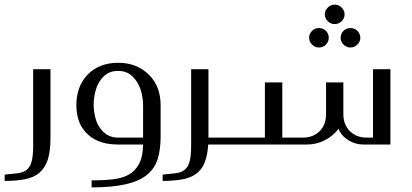

<svg xmlns="http://www.w3.org/2000/svg" viewBox="-67 -624 1781 829"><path d="M150.9 -325.2V-28.8Q150.9 29.8 139.2 65.9Q127.4 101.1 102.5 122.6Q79.1 142.1 40.5 149.9Q2.9 157.2 -46.9 157.2V129.9Q-14.6 127 9.3 124Q33.2 121.1 47.9 109.4Q63 97.2 69.3 74.2Q76.2 49.3 76.2 5.9V-325.2Z M262.7 -169.9Q262.7 -210.4 274.9 -243.7Q287.1 -276.4 311 -301.3Q335.4 -326.7 367.7 -339.4Q401.9 -353 442.4 -353Q485.4 -353 519.5 -338.9Q553.2 -324.7 577.6 -299.8Q602.1 -274.9 614.3 -242.2Q626.5 -210 626.5 -169.9V-36.1Q626.5 22.5 613.8 62.5Q601.1 103.5 567.4 130.9Q534.2 158.2 476.6 171.4Q416.5 185.1 328.6 185.1V154.8Q378.9 154.8 418.9 150.4Q459.5 146 488.3 130.4Q516.1 115.2 533.2 84Q549.8 53.2 550.8 0H442.4Q392.6 0 356.9 -15.1Q323.7 -29.3 301.8 -54.2Q279.8 -79.1 271.5 -108.4Q262.7 -139.2 262.7 -169.9ZM550.8 -168.9Q550.8 -193.4 544.4 -221.7Q538.6 -247.1 524.9 -269.5Q511.2 -291.5 491.7 -304.7Q471.7 -317.9 442.4 -317.9Q415 -317.9 395.5 -305.7Q376 -293.5 362.8 -272Q349.6 -251 343.8 -225.1Q337.4 -197.3 337.4 -171.9Q337.4 -147.5 343.8 -119.6Q349.6 -93.8 362.8 -74.2Q377 -53.2 395.5 -42Q416 -29.8 442.4 -29.8H550.8Z M833 -325.2V-29.8H910.2Q919.9 -29.8 919.9 -20V-9.8Q919.9 0 910.2 0H832Q829.1 48.3 815.4 80.6Q802.7 110.8 777.8 127.9Q753.4 145 717.8 150.9Q679.7 157.2 635.3 157.2V129.9Q667.5 127 691.4 124Q715.3 121.1 730 109.4Q745.1 97.2 751.5 74.2Q758.3 49.3 758.3 5.9V-325.2Z M1377.9 -604Q1395.5 -604 1408.2 -591.3Q1420.9 -578.6 1420.9 -562Q1420.9 -545.4 1408.2 -532.7Q1395.5 -520 1377.9 -520Q1360.8 -520 1348.1 -532.7Q1335.4 -545.4 1335.4 -562Q1335.4 -578.6 1348.1 -591.3Q1360.8 -604 1377.9 -604ZM1267.6 -460.9Q1267.6 -478 1280.3 -490.7Q1292.5 -502.9 1309.6 -502.9Q1328.1 -502.9 1340.3 -490.7Q1352.5 -478.5 1352.5 -460.9Q1352.5 -443.8 1340.3 -431.6Q1327.6 -418.9 1309.6 -418.9Q1293 -418.9 1280.3 -431.6Q1267.6 -444.3 1267.6 -460.9ZM1403.8 -460.9Q1403.8 -478.5 1416 -490.7Q1428.2 -502.9 1445.8 -502.9Q1463.9 -502.9 1476.1 -490.7Q1488.8 -478 1488.8 -460.9Q1488.8 -444.3 1476.1 -431.6Q1463.4 -418.9 1445.8 -418.9Q1428.7 -418.9 1416 -431.6Q1403.8 -443.8 1403.8 -460.9ZM1415.5 -130.9Q1415.5 -85.9 1443.8 -57.6Q1471.7 -29.8 1516.6 -29.8H1543.5V-325.2H1618.7V0H1502.9Q1466.8 0 1438 -18.1Q1407.7 -36.6 1394.5 -67.9Q1372.6 -37.6 1336.4 -19Q1299.8 0 1258.8 0H907.7Q897.5 0 897.5 -9.8V-20Q897.5 -29.8 907.7 -29.8H1076.7V-268.1H1151.9V-29.8H1239.7Q1285.2 -29.8 1313 -57.6Q1340.8 -85.4 1340.8 -130.9V-268.1H1415.5Z"/></svg>

Font: SimahzazaarabicW05-Light
Style: Regular
Weight: 300
Designer: Ahmed zaza
Foundry: Ahmed zaza
Version: Version 1.001